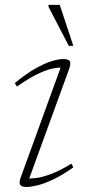

<svg xmlns="http://www.w3.org/2000/svg" viewBox="-20 -736 356 766"><path d="M63 -29 227 -480.5 238.5 -466Q217.5 -468 191.2 -462.8Q165 -457.5 130 -440.8Q95 -424 47.5 -390.5L39 -404.5Q84.5 -442 121.8 -463Q159 -484 186.8 -492.2Q214.5 -500.5 231.5 -500.5Q254 -500.5 258.8 -491.5Q263.5 -482.5 256 -461.5L90.5 -7L78.5 -24.5Q98 -22.5 123.8 -25.8Q149.5 -29 184.2 -42Q219 -55 265 -83L272.5 -68.5Q228.5 -37 192.2 -20Q156 -3 129 3.5Q102 10 85.5 10Q66 10 60.5 1.2Q55 -7.5 63 -29ZM272.5 -553H254.5L173.5 -709V-716.5H218.5Z"/></svg>

Font: Newsreader 9pt ExtraLight
Style: Italic
Weight: 250
Italic angle: -17°
Designer: Hugues Gentile
Foundry: Production Type
Version: Version 1.003